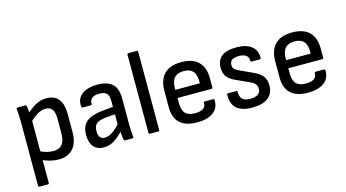

<svg xmlns="http://www.w3.org/2000/svg" viewBox="-92 -1036 2832 1573"><g transform="rotate(-15 1324.5 -249.0)"><path d="M287 11Q252 11 213 1Q174 -9 146 -25L144 -100Q172 -84 203.5 -75.5Q235 -67 263 -67Q313 -67 338 -97.5Q363 -128 363 -188V-318Q363 -370 344.5 -394.5Q326 -419 289 -419Q256 -419 222 -399.5Q188 -380 143 -336L138 -409Q169 -439 197 -459Q225 -479 254.5 -489.5Q284 -500 317 -500Q385 -500 419.5 -457.5Q454 -415 454 -328V-181Q454 -87 411 -38Q368 11 287 11ZM77 185Q67 185 67 175V-373Q67 -398 65.5 -426Q64 -454 61 -477Q60 -488 71 -488H136Q145 -488 147 -479Q149 -466 152 -443.5Q155 -421 154 -408L158 -365V175Q158 185 149 185Z M852 0Q843 0 841 -12Q839 -24 836 -49.5Q833 -75 832 -97L827 -128V-338Q827 -386 809 -405Q791 -424 746 -424Q664 -424 664 -360Q665 -350 656 -350H587Q577 -350 576 -366Q572 -428 618 -463.5Q664 -499 749 -500Q835 -500 876.5 -461Q918 -422 918 -338V-121Q918 -87 919.5 -59.5Q921 -32 924 -11Q926 0 915 0ZM670 11Q615 11 585 -24Q555 -59 555 -125Q555 -175 574 -207.5Q593 -240 635.5 -258.5Q678 -277 747 -283L840 -292V-229L753 -222Q692 -216 668.5 -196Q645 -176 645 -133Q645 -99 658 -81.5Q671 -64 699 -64Q730 -64 763 -85.5Q796 -107 844 -161L847 -92Q799 -38 758 -13.5Q717 11 670 11Z M1063 0Q1053 0 1053 -10V-673Q1053 -683 1063 -683H1135Q1144 -683 1144 -673V-10Q1144 0 1135 0Z M1462 11Q1367 11 1317.5 -34Q1268 -79 1268 -169V-308Q1268 -402 1317.5 -451Q1367 -500 1461 -500Q1557 -500 1606 -452Q1655 -404 1655 -312V-234Q1655 -224 1645 -224H1357V-182Q1357 -121 1382.5 -93.5Q1408 -66 1465 -66Q1510 -66 1533.5 -82Q1557 -98 1556 -128Q1556 -139 1566 -139H1636Q1644 -139 1646 -130Q1649 -63 1600.5 -26Q1552 11 1462 11ZM1357 -293H1565V-308Q1565 -368 1539.5 -396Q1514 -424 1462 -424Q1409 -424 1383 -395Q1357 -366 1357 -308Z M1930 11Q1841 11 1798 -27.5Q1755 -66 1757 -145Q1757 -154 1767 -154H1836Q1845 -154 1845 -146Q1845 -103 1865.5 -83Q1886 -63 1931 -63Q1976 -63 1998 -79Q2020 -95 2020 -126Q2020 -149 2007 -165Q1994 -181 1963 -195L1855 -244Q1806 -266 1784 -295Q1762 -324 1762 -370Q1762 -435 1803.5 -467.5Q1845 -500 1927 -500Q2013 -500 2057 -464.5Q2101 -429 2100 -364Q2100 -355 2090 -355H2021Q2011 -355 2011 -369Q2012 -396 1991 -411Q1970 -426 1930 -426Q1891 -426 1872 -412.5Q1853 -399 1853 -371Q1853 -348 1864.5 -336Q1876 -324 1909 -309L2016 -260Q2066 -237 2088.5 -207Q2111 -177 2111 -130Q2111 -62 2065 -25.5Q2019 11 1930 11Z M2402 11Q2307 11 2257.5 -34Q2208 -79 2208 -169V-308Q2208 -402 2257.5 -451Q2307 -500 2401 -500Q2497 -500 2546 -452Q2595 -404 2595 -312V-234Q2595 -224 2585 -224H2297V-182Q2297 -121 2322.5 -93.5Q2348 -66 2405 -66Q2450 -66 2473.5 -82Q2497 -98 2496 -128Q2496 -139 2506 -139H2576Q2584 -139 2586 -130Q2589 -63 2540.5 -26Q2492 11 2402 11ZM2297 -293H2505V-308Q2505 -368 2479.5 -396Q2454 -424 2402 -424Q2349 -424 2323 -395Q2297 -366 2297 -308Z"/></g></svg>

Font: Sofia Sans Semi Condensed Medium
Style: Regular
Weight: 500
Designer: Botio Nikoltchev, Ani Petrova
Foundry: lettersoup
Version: Version 4.100